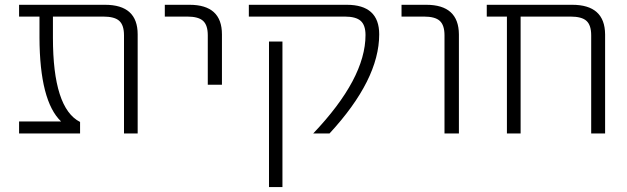

<svg xmlns="http://www.w3.org/2000/svg" viewBox="-20 -542 2549 781"><path d="M540 1H484.4V-398.4Q484.4 -439.5 465.3 -457Q446.3 -474.6 399.4 -474.6H195.3V-388.7Q195.3 -101.6 305.7 -45.9V1H57.6V-47.9H228.5Q141.6 -130.9 140.6 -388.7V-474.6H57.6V-522.5H407.2Q540 -522.5 540 -402.3Z M650.4 -474.6V-522.5H751Q882.8 -522.5 882.8 -402.3V-197.3H825.2V-398.4Q825.2 -439.5 806.2 -457Q787.1 -474.6 741.2 -474.6Z M1390.6 -522.5Q1522.5 -522.5 1522.5 -402.3Q1522.5 -217.8 1320.3 1H1253.9Q1466.8 -222.7 1466.8 -399.4Q1466.8 -439.5 1447.3 -457Q1427.7 -474.6 1381.8 -474.6H992.2V-522.5ZM1074.2 218.8V-373H1128.9V218.8Z M1613.3 -474.6V-522.5H1713.9Q1845.7 -522.5 1846.7 -402.3V1H1788.1V-398.4Q1788.1 -439.5 1769 -457Q1750 -474.6 1704.1 -474.6Z M2384.8 -398.4Q2384.8 -439.5 2365.7 -457Q2346.7 -474.6 2299.8 -474.6H2097.7V1H2042V-474.6H1960V-522.5H2307.6Q2440.4 -522.5 2441.4 -402.3V1H2384.8Z"/></svg>

Font: Gen Shin Gothic Light
Style: Regular
Weight: 200
Designer: [Source Han Sans]
Ryoko NISHIZUKA  (kana & ideographs); Paul D. Hunt (Latin, Greek & Cyrillic); Wenlong ZHANG  (bopomofo
Version: Version 1.002.20150607